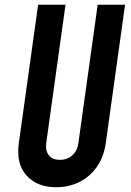

<svg xmlns="http://www.w3.org/2000/svg" viewBox="-20 -770 552 806"><path d="M505 -750 424 -169Q416 -112 387.2 -70.5Q358.5 -29 314.2 -6.5Q270 16 215.5 16Q135.5 16 91.2 -33.5Q47 -83 59 -169L140 -750H255L174 -169Q170 -137.5 185 -118.2Q200 -99 231.5 -99Q262.5 -99 283.8 -118.2Q305 -137.5 309 -169L390 -750Z"/></svg>

Font: Mohave SemiBold
Style: Italic
Weight: 600
Italic angle: -8°
Designer: Gumpita Rahayu
Foundry: Tokotype
Version: Version 2.003